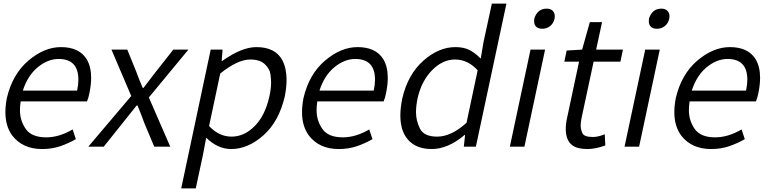

<svg xmlns="http://www.w3.org/2000/svg" viewBox="-20 -816 4310 1068"><path d="M214 13Q107 13 49 -61Q10 -113 10 -192Q10 -228 18 -270Q49 -403 137.5 -478.5Q226 -554 319 -554Q420 -554 462 -487Q487 -445 487 -383Q487 -346 478 -301Q473 -273 464 -252H95Q91 -226 91 -203Q91 -145 123.5 -98.5Q156 -52 237 -52Q309 -52 384 -96L402 -42Q362 -19 316 -3Q270 13 214 13ZM409 -312Q416 -346 416 -373Q416 -488 306 -488Q246 -488 190 -442Q134 -396 107 -312Z M927 0H838L783 -131Q765 -181 745 -229H740Q711 -194 684 -159L557 0H471L710 -282L600 -540H688L738 -417Q754 -372 774 -327H778L847 -417L944 -540H1028L808 -274Z M1069 232H988L1152 -540H1218L1213 -477H1216Q1325 -554 1406 -554Q1512 -554 1551 -480Q1574 -435 1574 -372Q1574 -329 1564 -279Q1531 -139 1445 -63Q1359 13 1266 13Q1191 13 1127 -50L1109 45ZM1268 -56Q1339 -56 1397 -115Q1455 -174 1478 -278Q1488 -321 1488 -357Q1488 -372 1484.5 -402Q1481 -432 1453.5 -458.5Q1426 -485 1372 -485Q1302 -485 1205 -407L1143 -115Q1198 -56 1268 -56Z M1864 13Q1757 13 1699 -61Q1660 -113 1660 -192Q1660 -228 1668 -270Q1699 -403 1787.5 -478.5Q1876 -554 1969 -554Q2070 -554 2112 -487Q2137 -445 2137 -383Q2137 -346 2128 -301Q2123 -273 2114 -252H1745Q1741 -226 1741 -203Q1741 -145 1773.5 -98.5Q1806 -52 1887 -52Q1959 -52 2034 -96L2052 -42Q2012 -19 1966 -3Q1920 13 1864 13ZM2059 -312Q2066 -346 2066 -373Q2066 -488 1956 -488Q1896 -488 1840 -442Q1784 -396 1757 -312Z M2381 13Q2279 13 2234 -60Q2207 -105 2207 -174Q2207 -217 2218 -270Q2249 -402 2334.5 -478Q2420 -554 2513 -554Q2561 -554 2593 -537Q2625 -520 2654 -490L2670 -584L2716 -796H2797L2627 0H2560L2567 -65H2564Q2472 13 2381 13ZM2412 -56Q2490 -56 2575 -133L2637 -425Q2582 -485 2511 -485Q2442 -485 2383.5 -425.5Q2325 -366 2303 -270Q2294 -227 2294 -192Q2294 -145 2316 -100.5Q2338 -56 2412 -56Z M2897 0H2816L2931 -540H3012ZM2997 -656Q2971 -656 2959 -671Q2951 -682 2951 -698L2952 -713Q2970 -768 3021 -768Q3045 -768 3057 -753Q3066 -742 3066 -726L3065 -713Q3059 -686 3040 -671Q3021 -656 2997 -656Z M3247 13Q3190 13 3162 -9Q3127 -37 3127 -99Q3127 -128 3135 -163L3201 -473H3119L3132 -535L3218 -540L3261 -693H3329L3296 -540H3445L3431 -473H3282L3215 -160Q3210 -136 3210 -117Q3210 -97 3219.5 -75.5Q3229 -54 3278 -54Q3307 -54 3344 -69L3347 -7Q3292 13 3247 13Z M3535 0H3454L3569 -540H3650ZM3635 -656Q3609 -656 3597 -671Q3589 -682 3589 -698L3590 -713Q3608 -768 3659 -768Q3683 -768 3695 -753Q3704 -742 3704 -726L3703 -713Q3697 -686 3678 -671Q3659 -656 3635 -656Z M3935 13Q3828 13 3770 -61Q3731 -113 3731 -192Q3731 -228 3739 -270Q3770 -403 3858.5 -478.5Q3947 -554 4040 -554Q4141 -554 4183 -487Q4208 -445 4208 -383Q4208 -346 4199 -301Q4194 -273 4185 -252H3816Q3812 -226 3812 -203Q3812 -145 3844.5 -98.5Q3877 -52 3958 -52Q4030 -52 4105 -96L4123 -42Q4083 -19 4037 -3Q3991 13 3935 13ZM4130 -312Q4137 -346 4137 -373Q4137 -488 4027 -488Q3967 -488 3911 -442Q3855 -396 3828 -312Z"/></svg>

Font: l_WÎeÑOS 300W
Style: Regular
Weight: 300
Designer: R?O
Version: Version 2.00 June 21, 2023